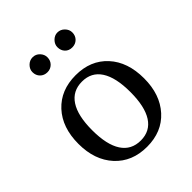

<svg xmlns="http://www.w3.org/2000/svg" viewBox="-204 -837 971 971"><g transform="rotate(-45 281.5 -352.0)"><path d="M282.5 -32Q349.5 -32 384 -85.5Q418.5 -139 418.5 -243Q418.5 -346.5 384 -400Q349.5 -453.5 282.5 -453.5Q215 -453.5 180 -400Q145 -346.5 145 -243Q145 -139 180 -85.5Q215 -32 282.5 -32ZM282.5 13Q175.5 13 111.2 -57.2Q47 -127.5 47 -243Q47 -360 111.2 -429.5Q175.5 -499 282.5 -499Q389 -499 452.8 -429.5Q516.5 -360 516.5 -243Q516.5 -127.5 452.8 -57.2Q389 13 282.5 13ZM193 -717Q215 -717 230.5 -700.8Q246 -684.5 246 -664Q246 -640.5 230.5 -625.2Q215 -610 193 -610Q169.5 -610 154.2 -625.2Q139 -640.5 139 -664Q139 -684.5 155 -700.8Q171 -717 193 -717ZM370 -717Q392 -717 408 -700.8Q424 -684.5 424 -664Q424 -640.5 408.8 -625.2Q393.5 -610 370 -610Q346.5 -610 332 -625.2Q317.5 -640.5 317.5 -664Q317.5 -684.5 333.5 -700.8Q349.5 -717 370 -717Z"/></g></svg>

Font: MM Phetkon
Style: Regular
Weight: 400
Designer: Khon Soe Zaw Thu
Version: Version 1.00 July 15, 2016, initial release